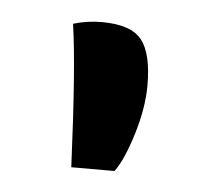

<svg xmlns="http://www.w3.org/2000/svg" viewBox="-30 -737 297 270"><g transform="rotate(5 118.5 -601.5)"><path d="M79.1 -498Q72.8 -640.1 64 -699.2Q83.5 -705.1 104 -705.1Q145.5 -705.1 160.6 -686Q175.8 -667 175.8 -622.1Q175.8 -590.3 164.3 -552.7Q152.8 -515.1 140.1 -498Z"/></g></svg>

Font: Sansita Light
Style: Regular
Weight: 300
Designer: Pablo Cosgaya
Foundry: Omnibus-Type
Version: Version 1.006;hotconv 1.0.109;makeotfexe 2.5.65596